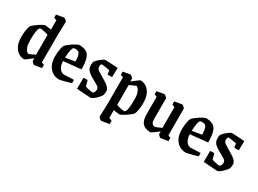

<svg xmlns="http://www.w3.org/2000/svg" viewBox="-37 -1359 3028 2251"><g transform="rotate(30 1476.5 -233.5)"><path d="M213 -460Q221 -460 243.5 -457Q266 -454 294 -450V-576L257 -590V-632Q257 -632 272 -634.5Q287 -637 306.5 -640.5Q326 -644 342.5 -646.5Q359 -649 363 -649Q366 -649 374.5 -642Q383 -635 391 -626.5Q399 -618 399 -614L394 -429V-64L429 -50V-7Q429 -7 415 -4.5Q401 -2 382.5 1Q364 4 348 7Q332 10 328 10Q326 10 317 2.5Q308 -5 300.5 -13Q293 -21 293 -25V-61Q277 -49 255 -32Q233 -15 216 -2.5Q199 10 195 10Q154 10 117.5 -13.5Q81 -37 58 -84Q35 -131 35 -203Q35 -255 42 -296.5Q49 -338 60 -359Q68 -370 89 -387Q110 -404 135 -421Q160 -438 181.5 -449Q203 -460 213 -460ZM181 -399Q170 -397 162 -379.5Q154 -362 149.5 -323Q145 -284 145 -217Q145 -165 156 -133Q167 -101 181.5 -86Q196 -71 206 -71Q210 -71 223 -76.5Q236 -82 251.5 -89.5Q267 -97 278.5 -102.5Q290 -108 290 -108V-377Q274 -382 251.5 -388Q229 -394 209 -397.5Q189 -401 181 -399Z M822 -29Q800 -22 766.5 -13Q733 -4 704 3Q675 10 665 10Q619 10 580 -13.5Q541 -37 516.5 -83.5Q492 -130 492 -202Q492 -251 499 -293Q506 -335 517 -356Q525 -368 546.5 -385.5Q568 -403 593.5 -420Q619 -437 641.5 -448.5Q664 -460 674 -460Q729 -460 765.5 -441.5Q802 -423 819.5 -372.5Q837 -322 837 -225L601 -201Q604 -148 619.5 -119.5Q635 -91 654.5 -80Q674 -69 688 -69Q693 -69 718 -70Q743 -71 773 -72.5Q803 -74 822 -74ZM631 -392Q619 -386 611 -347.5Q603 -309 601 -247L730 -269Q730 -327 717.5 -361.5Q705 -396 668 -397Q660 -398 650.5 -397.5Q641 -397 631 -392Z M1093 10Q1083 10 1059.5 8.5Q1036 7 1007 5Q978 3 950.5 1Q923 -1 905 -3L907 -152L962 -153L983 -76Q1006 -68 1038 -61.5Q1070 -55 1085 -55Q1093 -55 1103 -72.5Q1113 -90 1113 -106Q1113 -133 1090.5 -149Q1068 -165 1016 -193Q954 -227 930.5 -254Q907 -281 907 -321Q907 -334 908 -347.5Q909 -361 913 -371Q924 -388 946 -408.5Q968 -429 990.5 -444.5Q1013 -460 1024 -460Q1040 -460 1073.5 -458.5Q1107 -457 1141.5 -455Q1176 -453 1196 -451L1193 -325H1132L1125 -378Q1121 -380 1106 -382.5Q1091 -385 1073 -388Q1055 -391 1040 -393Q1025 -395 1020 -395Q1000 -395 1000 -357Q1000 -329 1024.5 -312.5Q1049 -296 1073 -281Q1093 -269 1117.5 -255Q1142 -241 1165 -224.5Q1188 -208 1203 -188.5Q1218 -169 1218 -146Q1218 -135 1216.5 -121Q1215 -107 1211 -93Q1204 -80 1189.5 -62.5Q1175 -45 1157 -28.5Q1139 -12 1122 -1Q1105 10 1093 10Z M1502 -460Q1544 -460 1580.5 -436.5Q1617 -413 1639.5 -365.5Q1662 -318 1662 -246Q1662 -195 1655 -154Q1648 -113 1638 -91Q1629 -80 1608.5 -63Q1588 -46 1562.5 -29.5Q1537 -13 1515.5 -1.5Q1494 10 1485 10Q1476 10 1453.5 7Q1431 4 1404 0V104L1444 120V165Q1432 167 1407.5 171.5Q1383 176 1361 179Q1339 182 1334 182Q1331 182 1322.5 175Q1314 168 1306 159.5Q1298 151 1298 147L1304 -17V-387L1268 -401V-443Q1280 -446 1302.5 -450Q1325 -454 1345 -457Q1365 -460 1369 -460Q1372 -460 1380.5 -453Q1389 -446 1396.5 -437.5Q1404 -429 1404 -425V-389Q1421 -402 1442.5 -418.5Q1464 -435 1481.5 -447.5Q1499 -460 1502 -460ZM1491 -379Q1488 -379 1473 -372.5Q1458 -366 1439.5 -357.5Q1421 -349 1408 -342V-73Q1423 -67 1445.5 -61.5Q1468 -56 1488 -53Q1508 -50 1517 -52Q1528 -54 1535.5 -71Q1543 -88 1547.5 -126.5Q1552 -165 1552 -232Q1552 -284 1541 -316.5Q1530 -349 1516 -364Q1502 -379 1491 -379Z M1907 10Q1862 10 1829 -5Q1796 -20 1778.5 -55.5Q1761 -91 1761 -155V-386L1726 -401V-443Q1726 -443 1740 -445.5Q1754 -448 1773 -451.5Q1792 -455 1808 -457.5Q1824 -460 1827 -460Q1830 -460 1839.5 -452.5Q1849 -445 1857 -437Q1865 -429 1865 -425V-156Q1865 -113 1875.5 -95.5Q1886 -78 1899 -74.5Q1912 -71 1918 -71Q1923 -71 1937.5 -77Q1952 -83 1970 -91Q1988 -99 2002 -106V-386L1966 -401V-443Q1966 -443 1980.5 -445.5Q1995 -448 2014 -451.5Q2033 -455 2049 -457.5Q2065 -460 2069 -460Q2072 -460 2081 -452.5Q2090 -445 2098 -437Q2106 -429 2106 -425V-65L2141 -50V-7Q2141 -7 2127 -4.5Q2113 -2 2094 1Q2075 4 2059 7Q2043 10 2039 10Q2036 10 2027.5 2.5Q2019 -5 2012 -13Q2005 -21 2005 -25V-60Q1989 -47 1967 -30.5Q1945 -14 1927.5 -2Q1910 10 1907 10Z M2537 -29Q2515 -22 2481.5 -13Q2448 -4 2419 3Q2390 10 2380 10Q2334 10 2295 -13.5Q2256 -37 2231.5 -83.5Q2207 -130 2207 -202Q2207 -251 2214 -293Q2221 -335 2232 -356Q2240 -368 2261.5 -385.5Q2283 -403 2308.5 -420Q2334 -437 2356.5 -448.5Q2379 -460 2389 -460Q2444 -460 2480.5 -441.5Q2517 -423 2534.5 -372.5Q2552 -322 2552 -225L2316 -201Q2319 -148 2334.5 -119.5Q2350 -91 2369.5 -80Q2389 -69 2403 -69Q2408 -69 2433 -70Q2458 -71 2488 -72.5Q2518 -74 2537 -74ZM2346 -392Q2334 -386 2326 -347.5Q2318 -309 2316 -247L2445 -269Q2445 -327 2432.5 -361.5Q2420 -396 2383 -397Q2375 -398 2365.5 -397.5Q2356 -397 2346 -392Z M2808 10Q2798 10 2774.5 8.5Q2751 7 2722 5Q2693 3 2665.5 1Q2638 -1 2620 -3L2622 -152L2677 -153L2698 -76Q2721 -68 2753 -61.5Q2785 -55 2800 -55Q2808 -55 2818 -72.5Q2828 -90 2828 -106Q2828 -133 2805.5 -149Q2783 -165 2731 -193Q2669 -227 2645.5 -254Q2622 -281 2622 -321Q2622 -334 2623 -347.5Q2624 -361 2628 -371Q2639 -388 2661 -408.5Q2683 -429 2705.5 -444.5Q2728 -460 2739 -460Q2755 -460 2788.5 -458.5Q2822 -457 2856.5 -455Q2891 -453 2911 -451L2908 -325H2847L2840 -378Q2836 -380 2821 -382.5Q2806 -385 2788 -388Q2770 -391 2755 -393Q2740 -395 2735 -395Q2715 -395 2715 -357Q2715 -329 2739.5 -312.5Q2764 -296 2788 -281Q2808 -269 2832.5 -255Q2857 -241 2880 -224.5Q2903 -208 2918 -188.5Q2933 -169 2933 -146Q2933 -135 2931.5 -121Q2930 -107 2926 -93Q2919 -80 2904.5 -62.5Q2890 -45 2872 -28.5Q2854 -12 2837 -1Q2820 10 2808 10Z"/></g></svg>

Font: Grenze Gotisch Medium
Style: Regular
Weight: 500
Designer: Renata Polastri
Foundry: Omnibus-Type
Version: Version 1.001